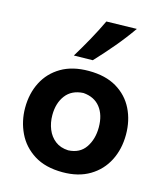

<svg xmlns="http://www.w3.org/2000/svg" viewBox="-126 -955 913 1065"><g transform="rotate(15 330.0 -422.5)"><path d="M333.5 14.2Q234.4 14.2 169.4 -26.9Q104.5 -67.9 72.8 -134.5Q41 -201.2 41 -277.8Q41 -360.4 74.5 -425.5Q107.9 -490.7 172.4 -528.6Q236.8 -566.4 330.1 -566.4Q426.3 -566.4 490.7 -528.1Q555.2 -489.7 587.6 -424.3Q620.1 -358.9 620.1 -277.8Q620.1 -194.8 586.4 -128.7Q552.7 -62.5 488.5 -24.2Q424.3 14.2 333.5 14.2ZM332.5 -111.3Q398.9 -114.3 431.4 -162.4Q463.9 -210.4 463.9 -277.8Q463.9 -349.1 429.9 -392.3Q396 -435.5 332.5 -440.4Q266.1 -437 231.7 -391.8Q197.3 -346.7 197.3 -277.8Q197.3 -234.4 212.4 -197Q227.5 -159.7 257.6 -136.5Q287.6 -113.3 332.5 -111.3ZM227.1 -627.4Q262.2 -685.1 293.7 -741.9Q325.2 -798.8 352.5 -856.4L526.4 -860.4Q484.9 -800.8 436.3 -742.9Q387.7 -685.1 335.4 -629.4Z"/></g></svg>

Font: Pinar-DS2-FD Bold
Style: Regular
Weight: 700
Designer: Amin Abedi
Version: Version 3.000